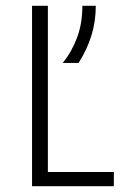

<svg xmlns="http://www.w3.org/2000/svg" viewBox="-20 -645 450 665"><path d="M91 0V-625H145.8V-49.3H374.3V0ZM197.2 -427.1Q228.5 -465.3 246.9 -514.6Q265.3 -563.9 265.3 -625H311.8Q311.8 -570.8 296.5 -521.5Q281.2 -472.2 252.1 -427.1Z"/></svg>

Font: Afacad Flux Light
Style: Regular
Weight: 300
Designer: Kristian Moeller
Foundry: Dicotype
Version: Version 1.100